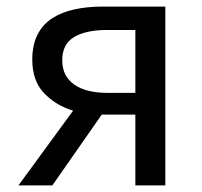

<svg xmlns="http://www.w3.org/2000/svg" viewBox="-20 -563 614 583"><path d="M36 0 202 -227Q149 -243 113.5 -280.5Q78 -318 78 -382Q78 -427 94 -458Q110 -489 138.5 -507.5Q167 -526 206 -534.5Q245 -543 291 -543H482V0H391V-215H289L139 0ZM169 -380Q169 -332 205 -306.5Q241 -281 306 -281H391V-472H306Q241 -472 205 -450.5Q169 -429 169 -380Z"/></svg>

Font: Kinto Sans
Style: Regular
Weight: 400
Designer: Authors: Ryoko NISHIZUKA  (kana & ideographs); Paul D. Hunt (Latin, Greek & Cyrillic); Wenlong ZHANG  (bopomofo); Sandol
Foundry: Adobe Systems Incorporated, ookami Inc.
Version: Version 0.001